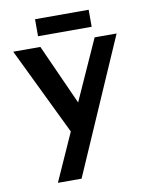

<svg xmlns="http://www.w3.org/2000/svg" viewBox="-85 -614 680 878"><g transform="rotate(-10 255.0 -174.5)"><path d="M495 -423 222 203H112L211 -18L15 -423H141L267 -143L393 -423ZM388 -552V-473H139V-552Z"/></g></svg>

Font: Josefin Sans SemiBold
Style: Regular
Weight: 600
Designer: Santiago Orozco
Foundry: Typemade
Version: Version 2.000